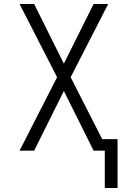

<svg xmlns="http://www.w3.org/2000/svg" viewBox="-20 -755 640 962"><path d="M505 187V0H449L300 -299L151 0H78L266 -368L78 -735H151L300 -436L449 -735H522L334 -368L492 -58H569V187Z"/></svg>

Font: Iosevka Aile Light
Style: Regular
Weight: 300
Designer: Belleve Invis
Foundry: Belleve Invis
Version: Version 27.3.5; ttfautohint (v1.8.4)